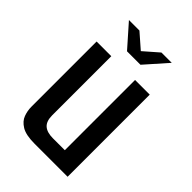

<svg xmlns="http://www.w3.org/2000/svg" viewBox="-191 -701 777 777"><g transform="rotate(45 197.5 -312.0)"><path d="M74 -624H134L197 -569L260 -624H319L235 -529H158ZM158 0Q108 0 83.5 -15Q59 -30 51 -52Q43 -74 43 -96V-470H127V-132Q127 -98 144 -83Q161 -68 195 -68H263V-470H347V0Z"/></g></svg>

Font: Smooch Sans Thin SemiBold
Style: Regular
Weight: 600
Version: Version 1.010